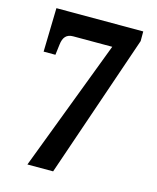

<svg xmlns="http://www.w3.org/2000/svg" viewBox="-109 -790 706 865"><g transform="rotate(15 244.5 -357.0)"><path d="M102 0H222L451 -669V-714H46L41 -510H96L102 -559C106 -594 121 -611 152 -611H334Z"/></g></svg>

Font: Noto Serif Condensed
Style: Bold
Weight: 700
Width: 3
Designer: Monotype Design Team
Foundry: Monotype Imaging Inc.
Version: Version 2.015